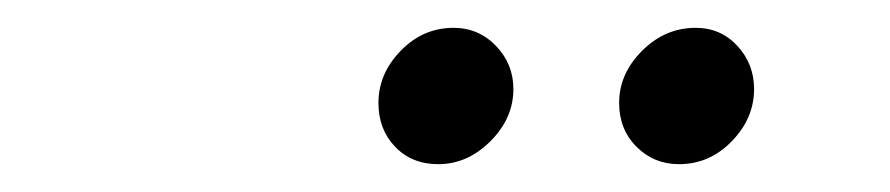

<svg xmlns="http://www.w3.org/2000/svg" viewBox="-20 -720 640 138"><path d="M295 -602Q276 -602 264 -614.5Q252 -627 252 -646Q252 -667 268 -683.5Q284 -700 306 -700Q324 -700 336.5 -687Q349 -674 349 -656Q349 -635 332.5 -618.5Q316 -602 295 -602ZM468 -602Q450 -602 437.5 -614.5Q425 -627 425 -646Q425 -667 441.5 -683.5Q458 -700 480 -700Q498 -700 510 -687Q522 -674 522 -656Q522 -635 506 -618.5Q490 -602 468 -602Z"/></svg>

Font: Red Hat Display
Style: Italic
Weight: 400
Italic angle: -12°
Designer: Pentagram, MCKL
Foundry: Pentagram, MCKL
Version: Version 1.023; ttfautohint (v1.8.3)